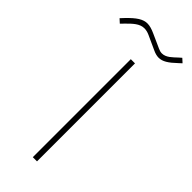

<svg xmlns="http://www.w3.org/2000/svg" viewBox="-309 -773 807 807"><g transform="rotate(45 94.5 -370.0)"><path d="M79.1 -725.6C61 -733.9 45.9 -738.3 32.7 -738.3C6.8 -738.3 -16.6 -723.1 -51.8 -686.5L-66.4 -670.9L-49.3 -655.3L-34.2 -670.9C-11.2 -693.8 9.8 -714.8 37.6 -714.8C47.4 -714.8 58.1 -712.4 69.8 -707L132.8 -678.2C145 -672.4 156.7 -669.4 167 -669.4C189.9 -669.4 210.9 -682.6 242.2 -712.4L254.9 -724.1L237.8 -739.7L225.1 -728.5C208 -712.9 189 -691.9 164.1 -691.9C156.7 -691.9 149.4 -693.8 142.1 -697.3ZM88.9 -582.5V0H113.8V-582.5Z"/></g></svg>

Font: Vazirmatn Thin
Style: Regular
Weight: 100
Designer: Saber Rastikerdar
Foundry: Saber Rastikerdar
Version: Version 33.003